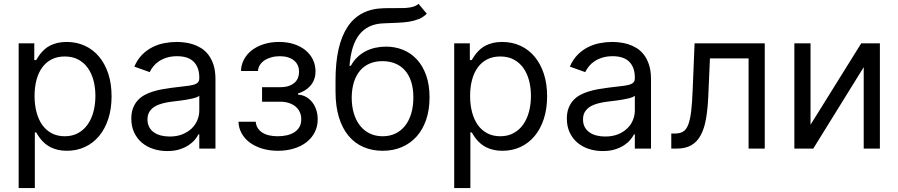

<svg xmlns="http://www.w3.org/2000/svg" viewBox="-20 -770 4656 995"><path d="M76.7 -545.5H157.7V-458.8H167.6Q172.2 -465.9 178.3 -475.7Q184.3 -485.4 193 -495.7Q201.7 -506 213.4 -516.3Q225.1 -526.6 241.1 -534.6Q257.1 -542.6 277.9 -547.6Q298.7 -552.6 325.3 -552.6Q377.1 -552.6 419.9 -532.8Q462.7 -513.1 493.4 -476.4Q524.1 -439.6 541.2 -387.8Q558.2 -335.9 558.2 -271.3Q558.2 -206.3 541.2 -154.1Q524.1 -101.9 493.6 -65.2Q463.1 -28.4 420.5 -8.5Q377.8 11.4 326.7 11.4Q300.4 11.4 279.7 6.4Q258.9 1.4 242.7 -6.7Q226.6 -14.9 214.7 -25Q202.8 -35.2 193.7 -45.8Q184.7 -56.5 178.4 -66.4Q172.2 -76.3 167.6 -83.8H160.5V204.5H76.7ZM159.1 -272.7Q159.1 -226.6 169.4 -188Q179.7 -149.5 199.4 -122Q219.1 -94.5 248.4 -79.2Q277.7 -63.9 315.3 -63.9Q354.8 -63.9 384.6 -80.3Q414.4 -96.6 434.3 -124.8Q454.2 -153.1 464.3 -191.1Q474.4 -229 474.4 -272.7Q474.4 -316.1 464.5 -353.3Q454.5 -390.6 434.8 -418.1Q415.1 -445.7 385.3 -461.5Q355.5 -477.3 315.3 -477.3Q277 -477.3 247.9 -462.5Q218.8 -447.8 199 -420.8Q179.3 -393.8 169.2 -356.2Q159.1 -318.5 159.1 -272.7Z M846.6 12.8Q807.9 12.8 773.8 1.6Q739.7 -9.6 714.7 -31.1Q689.6 -52.6 675.1 -83.8Q660.5 -115.1 660.5 -154.8Q660.5 -186.1 669.2 -209.2Q677.9 -232.2 693 -249.1Q708.1 -266 728.5 -277.2Q748.9 -288.4 772.4 -295.6Q795.8 -302.9 821.4 -307.5Q846.9 -312.1 872.2 -315.3Q909.4 -320.3 936.1 -323Q962.7 -325.6 979.8 -329.9Q996.8 -334.2 1004.8 -342Q1012.8 -349.8 1012.8 -365.1V-367.9Q1012.8 -420.5 984.2 -449.6Q955.6 -478.7 897.7 -478.7Q867.9 -478.7 844.5 -471.4Q821 -464.1 803.6 -452.4Q786.2 -440.7 774.5 -426Q762.8 -411.2 755.7 -396.3L676.1 -424.7Q692.1 -462 716.8 -486.7Q741.5 -511.4 770.8 -525.9Q800.1 -540.5 832 -546.5Q864 -552.6 894.9 -552.6Q912.3 -552.6 933.9 -550.2Q955.6 -547.9 978 -541Q1000.4 -534.1 1021.8 -521Q1043.3 -507.8 1059.8 -486.3Q1076.3 -464.8 1086.5 -433.8Q1096.6 -402.7 1096.6 -359.4V0H1012.8V-73.9H1008.5Q1002.1 -60.7 989.3 -45.5Q976.6 -30.2 956.9 -17.2Q937.1 -4.3 909.8 4.3Q882.5 12.8 846.6 12.8ZM859.4 -62.5Q896.7 -62.5 925.2 -74Q953.8 -85.6 973.4 -104.4Q992.9 -123.2 1002.8 -147.5Q1012.8 -171.9 1012.8 -197.4V-274.1Q1009.2 -269.9 999.6 -266.2Q990.1 -262.4 976.9 -259.4Q963.8 -256.4 948.3 -253.7Q932.9 -251.1 918 -249.1Q903.1 -247.2 889.9 -245.6Q876.8 -244 867.9 -242.9Q843.4 -239.7 821 -233.8Q798.7 -228 781.6 -217.5Q764.6 -207 754.4 -190.9Q744.3 -174.7 744.3 -150.6Q744.3 -128.9 752.8 -112.4Q761.4 -95.9 776.8 -84.7Q792.3 -73.5 813.4 -68Q834.5 -62.5 859.4 -62.5Z M1305.4 -139.2Q1306.8 -120.7 1315.5 -106.7Q1324.2 -92.7 1339 -83.1Q1353.7 -73.5 1374.1 -68.7Q1394.5 -63.9 1419 -63.9Q1444.2 -63.9 1466.4 -68.9Q1488.6 -73.9 1505.3 -84.5Q1522 -95.2 1531.6 -111.9Q1541.2 -128.6 1541.2 -152Q1541.2 -172.2 1533.6 -189.1Q1525.9 -206 1511.5 -217.9Q1497.2 -229.8 1477.1 -236.3Q1457 -242.9 1431.8 -242.9H1338.1V-318.2H1431.8Q1457 -318.2 1475.3 -324.2Q1493.6 -330.3 1505.9 -340.9Q1518.1 -351.6 1524 -366.1Q1529.8 -380.7 1529.8 -397.7Q1529.8 -415.8 1523.3 -430.8Q1516.7 -445.7 1503.9 -456.3Q1491.1 -467 1472.7 -472.8Q1454.2 -478.7 1430.4 -478.7Q1406.6 -478.7 1386.2 -473Q1365.8 -467.3 1350.7 -457.2Q1335.6 -447.1 1326.7 -433.1Q1317.8 -419 1316.8 -402H1228.7Q1229.8 -435 1244.9 -462.7Q1259.9 -490.4 1286 -510.3Q1312.1 -530.2 1347.8 -541.4Q1383.5 -552.6 1426.1 -552.6Q1469.5 -552.6 1504.3 -541Q1539.1 -529.5 1563.7 -509.1Q1588.4 -488.6 1601.7 -460.8Q1615.1 -432.9 1615.1 -400.6Q1615.1 -377.5 1608.1 -358.8Q1601.2 -340.2 1589 -326Q1576.7 -311.8 1560.2 -301.7Q1543.7 -291.5 1524.1 -285.5V-279.8Q1547.2 -278.4 1566.1 -267.8Q1584.9 -257.1 1598.4 -239.9Q1611.9 -222.7 1619.1 -200.1Q1626.4 -177.6 1626.4 -152Q1626.4 -114.7 1611 -84.5Q1595.5 -54.3 1568.2 -33Q1540.8 -11.7 1503 -0.2Q1465.2 11.4 1420.5 11.4Q1376.8 11.4 1339.8 0.4Q1302.9 -10.7 1275.7 -30.4Q1248.6 -50.1 1232.8 -77.9Q1217 -105.8 1215.9 -139.2Z M2191.8 -698.9Q2173.3 -680.8 2150.2 -671.3Q2127.1 -661.9 2099.4 -657.5Q2071.7 -653.1 2039.2 -652Q2006.7 -650.9 1968.8 -649.1Q1926.1 -647.7 1894.7 -632.8Q1863.3 -617.9 1841.6 -590.2Q1820 -562.5 1807.7 -522.2Q1795.5 -481.9 1791.2 -429H1798.3Q1812.1 -454.5 1831.7 -473.4Q1851.2 -492.2 1874.8 -504.4Q1898.4 -516.7 1925.2 -522.5Q1952.1 -528.4 1980.1 -528.4Q2028.1 -528.4 2069.2 -511.5Q2110.4 -494.7 2140.8 -461.5Q2171.2 -428.3 2188.6 -379.3Q2206 -330.3 2206 -265.6Q2206 -201.3 2188.6 -150Q2171.2 -98.7 2139.2 -62.9Q2107.2 -27 2062.5 -7.8Q2017.8 11.4 1963.1 11.4Q1908.4 11.4 1863.3 -8.2Q1818.2 -27.7 1786 -66.4Q1753.9 -105.1 1736.3 -162.5Q1718.8 -219.8 1718.8 -295.5V-353.7Q1718.8 -535.9 1780.7 -630Q1842.7 -724.1 1967.3 -727.3Q1983.7 -728 1998.6 -728Q2013.5 -728 2027 -728Q2047.9 -728 2065.9 -728.2Q2083.8 -728.3 2099.1 -730.5Q2114.3 -732.6 2126.8 -737Q2139.2 -741.5 2149.1 -750ZM1963.1 -63.9Q2000 -63.9 2029.5 -78.1Q2058.9 -92.3 2079.5 -118.6Q2100.1 -144.9 2111.2 -182.2Q2122.2 -219.5 2122.2 -265.6Q2122.2 -310.4 2111.2 -345.3Q2100.1 -380.3 2079.4 -404.3Q2058.6 -428.3 2028.8 -440.7Q1998.9 -453.1 1961.6 -453.1Q1925.1 -453.1 1896 -440.7Q1866.8 -428.3 1846.2 -404.3Q1825.6 -380.3 1814.5 -345.3Q1803.3 -310.4 1802.6 -265.6Q1802.6 -219.8 1813.7 -182.5Q1824.9 -145.2 1845.7 -119Q1866.5 -92.7 1896.1 -78.3Q1925.8 -63.9 1963.1 -63.9Z M2333.8 -545.5H2414.8V-458.8H2424.7Q2429.3 -465.9 2435.4 -475.7Q2441.4 -485.4 2450.1 -495.7Q2458.8 -506 2470.5 -516.3Q2482.2 -526.6 2498.2 -534.6Q2514.2 -542.6 2535 -547.6Q2555.8 -552.6 2582.4 -552.6Q2634.2 -552.6 2677 -532.8Q2719.8 -513.1 2750.5 -476.4Q2781.2 -439.6 2798.3 -387.8Q2815.3 -335.9 2815.3 -271.3Q2815.3 -206.3 2798.3 -154.1Q2781.2 -101.9 2750.7 -65.2Q2720.2 -28.4 2677.6 -8.5Q2634.9 11.4 2583.8 11.4Q2557.5 11.4 2536.8 6.4Q2516 1.4 2499.8 -6.7Q2483.7 -14.9 2471.8 -25Q2459.9 -35.2 2450.8 -45.8Q2441.8 -56.5 2435.5 -66.4Q2429.3 -76.3 2424.7 -83.8H2417.6V204.5H2333.8ZM2416.2 -272.7Q2416.2 -226.6 2426.5 -188Q2436.8 -149.5 2456.5 -122Q2476.2 -94.5 2505.5 -79.2Q2534.8 -63.9 2572.4 -63.9Q2611.9 -63.9 2641.7 -80.3Q2671.5 -96.6 2691.4 -124.8Q2711.3 -153.1 2721.4 -191.1Q2731.5 -229 2731.5 -272.7Q2731.5 -316.1 2721.6 -353.3Q2711.6 -390.6 2691.9 -418.1Q2672.2 -445.7 2642.4 -461.5Q2612.6 -477.3 2572.4 -477.3Q2534.1 -477.3 2505 -462.5Q2475.9 -447.8 2456.1 -420.8Q2436.4 -393.8 2426.3 -356.2Q2416.2 -318.5 2416.2 -272.7Z M3103.7 12.8Q3065 12.8 3030.9 1.6Q2996.8 -9.6 2971.8 -31.1Q2946.7 -52.6 2932.2 -83.8Q2917.6 -115.1 2917.6 -154.8Q2917.6 -186.1 2926.3 -209.2Q2935 -232.2 2950.1 -249.1Q2965.2 -266 2985.6 -277.2Q3006 -288.4 3029.5 -295.6Q3052.9 -302.9 3078.5 -307.5Q3104 -312.1 3129.3 -315.3Q3166.5 -320.3 3193.2 -323Q3219.8 -325.6 3236.9 -329.9Q3253.9 -334.2 3261.9 -342Q3269.9 -349.8 3269.9 -365.1V-367.9Q3269.9 -420.5 3241.3 -449.6Q3212.7 -478.7 3154.8 -478.7Q3125 -478.7 3101.6 -471.4Q3078.1 -464.1 3060.7 -452.4Q3043.3 -440.7 3031.6 -426Q3019.9 -411.2 3012.8 -396.3L2933.2 -424.7Q2949.2 -462 2973.9 -486.7Q2998.6 -511.4 3027.9 -525.9Q3057.2 -540.5 3089.1 -546.5Q3121.1 -552.6 3152 -552.6Q3169.4 -552.6 3191.1 -550.2Q3212.7 -547.9 3235.1 -541Q3257.5 -534.1 3278.9 -521Q3300.4 -507.8 3316.9 -486.3Q3333.5 -464.8 3343.6 -433.8Q3353.7 -402.7 3353.7 -359.4V0H3269.9V-73.9H3265.6Q3259.2 -60.7 3246.4 -45.5Q3233.7 -30.2 3214 -17.2Q3194.2 -4.3 3166.9 4.3Q3139.6 12.8 3103.7 12.8ZM3116.5 -62.5Q3153.8 -62.5 3182.4 -74Q3210.9 -85.6 3230.5 -104.4Q3250 -123.2 3259.9 -147.5Q3269.9 -171.9 3269.9 -197.4V-274.1Q3266.3 -269.9 3256.7 -266.2Q3247.2 -262.4 3234 -259.4Q3220.9 -256.4 3205.4 -253.7Q3190 -251.1 3175.1 -249.1Q3160.2 -247.2 3147 -245.6Q3133.9 -244 3125 -242.9Q3100.5 -239.7 3078.1 -233.8Q3055.8 -228 3038.7 -217.5Q3021.7 -207 3011.5 -190.9Q3001.4 -174.7 3001.4 -150.6Q3001.4 -128.9 3009.9 -112.4Q3018.5 -95.9 3033.9 -84.7Q3049.4 -73.5 3070.5 -68Q3091.6 -62.5 3116.5 -62.5Z M3458.8 -78.1H3478.7Q3503.2 -78.1 3519.5 -87.7Q3535.9 -97.3 3546 -122.3Q3556.1 -147.4 3561.6 -191.4Q3567.1 -235.4 3569.6 -304L3579.5 -545.5H3943.2V0H3859.4V-467.3H3659.1L3650.6 -272.7Q3647.7 -205.6 3638.8 -154.7Q3630 -103.7 3611.3 -69.2Q3592.7 -34.8 3562.7 -17.4Q3532.7 0 3487.2 0H3458.8Z M4443.2 -545.5H4539.8V0H4456V-421.9L4194.6 0H4096.6V-545.5H4180.4V-123.6Z"/></svg>

Font: Interop
Style: Regular
Weight: 400
Designer: Rasmus Andersson, Google, Jang Haemin
Foundry: jhaemin
Version: Version 1.008